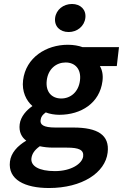

<svg xmlns="http://www.w3.org/2000/svg" viewBox="-20 -728 618 965"><path d="M180 7C199 11 221 14 248 14H317C376 14 402 25 398 58C393 95 338 132 256 132C175 132 133 106 138 67C141 46 152 27 180 7ZM226 217C393 217 509 140 521 39C532 -50 470 -87 349 -87H259C197 -87 181 -102 184 -124C186 -142 194 -151 210 -163C230 -155 256 -151 278 -151C388 -151 481 -210 495 -320C499 -350 494 -376 482 -396H567L578 -491H395C376 -498 350 -503 321 -503C212 -503 110 -439 96 -325C89 -268 112 -222 143 -195C114 -175 84 -143 79 -104C74 -65 89 -38 112 -21C66 6 35 42 30 84C19 175 105 217 226 217ZM215 -324C222 -382 263 -414 310 -414C357 -414 389 -381 382 -324C375 -265 334 -233 288 -233C241 -233 208 -265 215 -324ZM409 -638C414 -679 385 -708 342 -708C298 -708 262 -679 257 -638C252 -596 281 -567 325 -567C368 -567 404 -596 409 -638Z"/></svg>

Font: Falling Sky
Style: MedObl
Weight: 500
Designer: Paul D. Hunt
Foundry: Adobe Systems Incorporated
Version: Version 1.02